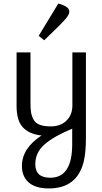

<svg xmlns="http://www.w3.org/2000/svg" viewBox="-20 -791 574 1077"><path d="M462 -20Q462 67 449 118Q411 266 254 266Q179 266 141 232.5Q103 199 103 140Q103 41 213 -31Q145 -38 109 -76Q73 -114 73 -195V-497H151V-216Q151 -182 154 -162Q157 -142 167.5 -121.5Q178 -101 202 -91.5Q226 -82 264 -82Q320 -82 353 -114.5Q386 -147 386 -199V-497H462ZM178 130Q178 206 262 206Q385 206 385 18V-69Q283 -27 230.5 18.5Q178 64 178 130ZM197 -590 307 -771Q369 -755 369 -726Q369 -709 347 -684Q319 -652 228 -565Z"/></svg>

Font: BreeCF
Style: Light
Weight: 300
Designer: Veronika Burian, Jos Scaglione
Foundry: TypeTogether
Version: Version 0.0.2